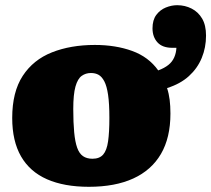

<svg xmlns="http://www.w3.org/2000/svg" viewBox="-20 -705 813 739"><path d="M322 14Q227 14 161 -15Q95 -44 61 -103Q27 -162 27 -251Q27 -351 67.5 -413Q108 -475 180 -503.5Q252 -532 345 -532Q425 -532 488.5 -509Q552 -486 589 -434Q613 -443 628 -455Q643 -467 650.5 -484Q658 -501 659 -521H643Q605 -521 586 -542Q567 -563 567 -596Q567 -628 581.5 -647.5Q596 -667 618 -676Q640 -685 662 -685Q692 -685 717.5 -672Q743 -659 758 -633.5Q773 -608 773 -568Q773 -522 756.5 -482Q740 -442 707 -412Q674 -382 623 -366Q630 -345 633 -321Q636 -297 636 -268Q636 -175 599.5 -112.5Q563 -50 493 -18Q423 14 322 14ZM336 -94Q363 -94 377 -110Q391 -126 396 -161Q401 -196 401 -251Q401 -306 396 -340Q391 -374 381.5 -392Q372 -410 359.5 -417Q347 -424 330 -424Q310 -424 294.5 -413Q279 -402 270.5 -372Q262 -342 262 -285Q262 -233 265.5 -196Q269 -159 277 -136.5Q285 -114 299.5 -104Q314 -94 336 -94Z"/></svg>

Font: Literata 18pt Black
Style: Regular
Weight: 900
Designer: Latin by Veronika Burian and Jose Scaglione. Greek by Irene Vlachou. Cyrillic by Vera Evstafieva.
Foundry: TypeTogether
Version: Version 3.103;gftools[0.9.29]